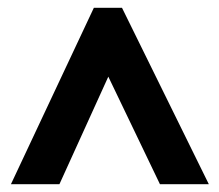

<svg xmlns="http://www.w3.org/2000/svg" viewBox="-20 -735 560 491"><path d="M8 -264H132L257 -539L389 -264H514L292 -715H220Z"/></svg>

Font: Noto Sans Bengali Condensed
Style: Bold
Weight: 700
Width: 3
Designer: Joana Ranito - Universal Thirst; Jelle Bosma - Monotype Design Team
Foundry: Universal Thirst ehf.
Version: Version 3.000